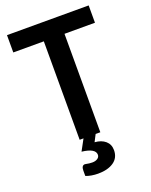

<svg xmlns="http://www.w3.org/2000/svg" viewBox="-171 -812 884 1125"><g transform="rotate(-20 271.0 -249.5)"><path d="M525.4 -613.8H335.4V0H206.5V-613.8H16.1V-721.7H335.4H525.4ZM375 125.5Q375 173.3 338.4 198.5Q301.8 223.6 241.2 223.6Q220.7 223.6 200.4 220.2Q180.2 216.8 165 210.4V177.7Q165 145 186 145Q188 145 192.9 146Q212.4 150.4 231.4 150.4Q251 150.4 263.9 141.8Q276.9 133.3 276.9 118.7Q276.9 79.1 192.9 69.3L230.5 0H306.2L283.7 43.5Q325.2 46.4 350.1 67.9Q375 89.4 375 125.5Z"/></g></svg>

Font: Lycee Sans SemiBold
Style: Regular
Weight: 600
Designer: Justin Alvin
Foundry: Alkove Design
Version: Version 1.030